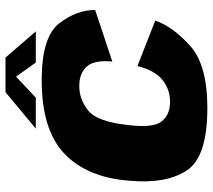

<svg xmlns="http://www.w3.org/2000/svg" viewBox="-58 -712 776 700"><g transform="rotate(-90 330.0 -362.0)"><path d="M286 6Q443.5 6 513.2 -57Q583 -120 605 -184L439 -249Q424 -187 389.5 -158.5Q355 -130 307.5 -130Q261.5 -130 237 -161.2Q212.5 -192.5 224.5 -286Q236.5 -396 277.2 -428.5Q318 -461 366 -461Q413.5 -461 437.8 -433.2Q462 -405.5 455.5 -340.5L643.5 -403Q644 -470.5 594.8 -534.2Q545.5 -598 387.5 -598Q206.5 -598 119.5 -515Q32.5 -432 21 -277Q9 -146 57.8 -70Q106.5 6 286 6ZM211 -619.5H324L400.5 -691.5L452 -619.5H565.5L470 -730H344Z"/></g></svg>

Font: Anybody UltraCondensed Thin ExtraBold
Style: Italic
Weight: 800
Italic angle: -10°
Version: Version 1.111